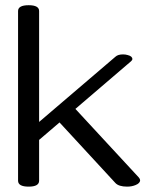

<svg xmlns="http://www.w3.org/2000/svg" viewBox="-20 -694 561 726"><path d="M460.9 11.7Q428.7 11.7 416 -2.4L205.1 -231L127.9 -165V-10.7Q127.9 11.7 88.4 11.7Q48.3 11.7 48.3 -10.7V-652.3Q48.3 -674.3 88.4 -674.3Q127.9 -674.3 127.9 -652.3V-232.9L416.5 -479.5Q425.8 -488.3 445.3 -488.3Q454.6 -488.3 462.9 -485.8Q480.5 -481.4 480.5 -470.7Q480.5 -466.8 475.6 -462.4L265.1 -282.2L504.9 -22.9Q509.8 -17.1 509.8 -12.7Q509.8 -1 492.2 5.9Q478 11.7 460.9 11.7Z"/></svg>

Font: Gayathri
Style: Regular
Weight: 400
Designer: Binoy Dominic <binoy.domenic@gmail.com>
Foundry: SMC
Version: Version 1.000